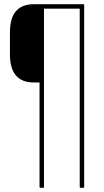

<svg xmlns="http://www.w3.org/2000/svg" viewBox="-20 -703 490 908"><path d="M171 185Q167 185 167 181V-313H139Q84 -313 55.5 -346Q27 -379 27 -446V-550Q27 -617 55.5 -650Q84 -683 139 -683H374Q378 -683 378 -679V181Q378 185 374 185H361Q357 185 357 181V-662H188V181Q188 185 185 185Z"/></svg>

Font: Sofia Sans Condensed Thin
Style: Regular
Weight: 250
Version: Version 4.100